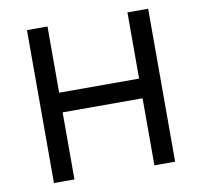

<svg xmlns="http://www.w3.org/2000/svg" viewBox="-80 -808 941 894"><g transform="rotate(-10 390.5 -361.5)"><path d="M677 -723V0H579V-317H201V0H104V-723H201V-410H579V-723Z"/></g></svg>

Font: Synthetic
Style: Regular
Weight: 400
Designer: Santiago Orozco
Foundry: Typemade
Version: Version 2.000; ttfautohint (v1.8.4.7-5d5b)